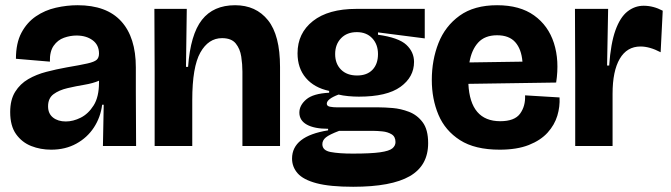

<svg xmlns="http://www.w3.org/2000/svg" viewBox="-20 -559 2569 735"><path d="M176 14Q135 14 99.5 0Q64 -14 41.5 -45.5Q19 -77 19 -130Q19 -177 38 -207.5Q57 -238 88 -256Q119 -274 157.5 -284Q196 -294 235 -301Q288 -310 314.5 -316Q341 -322 350 -330Q359 -338 359 -354Q359 -387 334.5 -405Q310 -423 273 -423Q249 -423 225 -414.5Q201 -406 185.5 -384Q170 -362 171 -323L41 -334Q41 -394 62 -433.5Q83 -473 117.5 -496.5Q152 -520 194 -529.5Q236 -539 277 -539Q388 -539 444 -477.5Q500 -416 500 -301V-206Q500 -155 500.5 -103Q501 -51 501 0H374Q375 -38 375.5 -76.5Q376 -115 377 -158H371Q365 -110 339.5 -71Q314 -32 272 -9Q230 14 176 14ZM232 -94Q260 -94 289 -108.5Q318 -123 338.5 -155.5Q359 -188 359 -243V-250Q336 -240 303 -234.5Q270 -229 238 -221.5Q206 -214 185 -198.5Q164 -183 164 -152Q164 -124 183 -109Q202 -94 232 -94Z M572 0V-286L571 -525H695L692 -303H700Q709 -427 753 -483Q797 -539 880 -539Q960 -539 1006 -481.5Q1052 -424 1052 -303V0H908V-285Q908 -313 903.5 -342.5Q899 -372 882.5 -392.5Q866 -413 830 -413Q778 -413 747 -358Q716 -303 716 -176V0Z M1332 156Q1243 156 1192 142.5Q1141 129 1119.5 104.5Q1098 80 1098 48Q1098 -38 1236 -60V-66Q1183 -66 1154.5 -82Q1126 -98 1126 -128Q1126 -156 1152.5 -178.5Q1179 -201 1240 -204V-211Q1183 -223 1151 -260.5Q1119 -298 1119 -355Q1119 -432 1178 -478.5Q1237 -525 1344 -525H1606V-412L1427 -435V-426Q1506 -415 1535.5 -387.5Q1565 -360 1565 -322Q1565 -264 1513 -226.5Q1461 -189 1354 -189Q1334 -189 1313 -191Q1292 -193 1276 -197Q1231 -180 1231 -162Q1231 -153 1243 -150.5Q1255 -148 1273 -148H1432Q1452 -148 1483 -145.5Q1514 -143 1545.5 -131Q1577 -119 1598 -91Q1619 -63 1619 -11Q1619 75 1548.5 115.5Q1478 156 1332 156ZM1347 -270Q1385 -270 1406 -292Q1427 -314 1427 -352Q1427 -389 1405 -412.5Q1383 -436 1346 -436Q1308 -436 1285.5 -412.5Q1263 -389 1263 -352Q1263 -315 1285.5 -292.5Q1308 -270 1347 -270ZM1330 29Q1400 29 1435 24Q1470 19 1482 9Q1494 -1 1494 -15Q1494 -36 1479 -45Q1464 -54 1444 -56Q1424 -58 1411 -58H1278Q1241 -44 1227.5 -33Q1214 -22 1214 -7Q1214 17 1246 23Q1278 29 1330 29Z M1893 14Q1798 14 1741 -22.5Q1684 -59 1658.5 -119.5Q1633 -180 1633 -253Q1633 -329 1658.5 -394Q1684 -459 1739.5 -499Q1795 -539 1883 -539Q1970 -539 2024.5 -500Q2079 -461 2100.5 -394Q2122 -327 2109 -243L1773 -238Q1780 -95 1895 -95Q1950 -95 1971 -124Q1992 -153 1990 -194L2122 -186Q2124 -151 2113.5 -116Q2103 -81 2076.5 -51.5Q2050 -22 2004.5 -4Q1959 14 1893 14ZM1883 -424Q1836 -424 1810.5 -396Q1785 -368 1777 -320L1980 -323Q1976 -371 1952.5 -397.5Q1929 -424 1883 -424Z M2182 0V-277L2181 -525H2308L2304 -308H2312Q2318 -393 2336 -443Q2354 -493 2382 -515Q2410 -537 2444 -537Q2481 -537 2517 -518L2509 -359Q2467 -381 2432 -381Q2380 -381 2352.5 -334Q2325 -287 2325 -200V0Z"/></svg>

Font: Bricolage Grotesque 48pt Bricolage Grotesque 48pt Regular
Style: Bold
Weight: 700
Designer: Mathieu Triay
Foundry: Atelier Triay
Version: Version 1.000; ttfautohint (v1.8.4.7-5d5b);gftools[0.9.32]